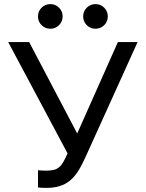

<svg xmlns="http://www.w3.org/2000/svg" viewBox="-20 -905 710 935"><path d="M205 10Q242 10 270 1.5Q298 -7 320 -25Q342 -43 360 -71Q378 -99 395 -137L650 -700H554L356 -255L122 -700H20L309 -158Q298 -133 288.5 -116.5Q279 -100 267.5 -90.5Q256 -81 241 -77.5Q226 -74 205 -74Q194 -74 183.5 -74.5Q173 -75 165 -76V8Q173 9 183.5 9.5Q194 10 205 10ZM225 -765Q250 -765 267.5 -782.5Q285 -800 285 -825Q285 -850 267.5 -867.5Q250 -885 225 -885Q200 -885 182.5 -867.5Q165 -850 165 -825Q165 -800 182.5 -782.5Q200 -765 225 -765ZM445 -765Q470 -765 487.5 -782.5Q505 -800 505 -825Q505 -850 487.5 -867.5Q470 -885 445 -885Q420 -885 402.5 -867.5Q385 -850 385 -825Q385 -800 402.5 -782.5Q420 -765 445 -765Z"/></svg>

Font: Golos Text VF
Style: Regular
Weight: 400
Designer: A.Korolkova, Vitaly Kuzmin
Foundry: ParaType Ltd
Version: Version 2.005